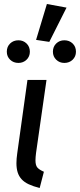

<svg xmlns="http://www.w3.org/2000/svg" viewBox="-20 -926 399 958"><path d="M117 -527H212L160 -164Q157 -141 157 -126Q157 -101 166.5 -90Q176 -79 199 -69L178 12Q146 4 123.5 -6.5Q101 -17 87.5 -32Q74 -47 68 -66.5Q62 -86 62 -112Q62 -123 63 -135Q64 -147 66 -161ZM160 -727 214 -906 312 -888 226 -717ZM72 -612Q47 -612 30.5 -628Q14 -644 14 -668Q14 -693 30.5 -709Q47 -725 72 -725Q96 -725 112.5 -709Q129 -693 129 -668Q129 -644 112.5 -628Q96 -612 72 -612ZM301 -612Q277 -612 260.5 -628Q244 -644 244 -668Q244 -693 260.5 -709Q277 -725 301 -725Q326 -725 342.5 -709Q359 -693 359 -668Q359 -644 342.5 -628Q326 -612 301 -612Z"/></svg>

Font: Yekcdsyqcyvpieeyorgstswgcgt
Style: Regular
Weight: 400
Italic angle: -8°
Designer: Carrois Corporate & Edenspiekermann
Foundry: Carrois Corporate GbR & Edenspiekermann AG
Version: Version 2.001